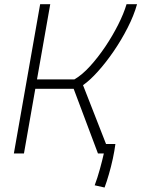

<svg xmlns="http://www.w3.org/2000/svg" viewBox="-20 -713 657 892"><path d="M465.8 158.2 419.9 147.9Q433.1 112.8 444.3 71.8Q455.6 30.8 462.4 0H435.1L322.3 -300.3H144L91.3 0H44.4L166.5 -693.4H213.4L151.9 -344.2H325.7Q361.3 -364.7 398.4 -405.5Q435.5 -446.3 469.5 -496.8Q503.4 -547.4 529.3 -598.9Q555.2 -650.4 567.9 -693.4H616.7Q602.1 -641.1 573.2 -584.5Q544.4 -527.8 508.3 -475.1Q472.2 -422.4 434.8 -380.9Q397.5 -339.4 365.7 -317.4L472.7 -43.9H516.1Q512.2 -13.2 504.2 24.2Q496.1 61.5 485.8 96.9Q475.6 132.3 465.8 158.2Z"/></svg>

Font: Cascadia Mono PL ExtraLight
Style: Italic
Weight: 200
Italic angle: -10°
Monospace: yes
Designer: Aaron Bell
Foundry: Saja Typeworks
Version: Version 2404.023; ttfautohint (v1.8.4)